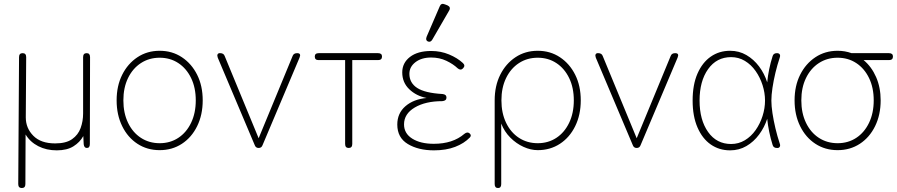

<svg xmlns="http://www.w3.org/2000/svg" viewBox="-20 -746 4522 968"><path d="M90 202Q72 202 72 182L76 -458Q76 -478 94 -478Q112 -478 112 -458L110 -154Q110 -100 148 -61.5Q186 -23 258 -23Q313 -23 343.5 -44.5Q374 -66 386.5 -100.5Q399 -135 399 -174V-458Q399 -478 417 -478Q434 -478 434 -458L433 -20Q433 0 418 0Q404 0 402 -19L400 -60Q383 -29 350.5 -8.5Q318 12 266 12Q214 12 173 -9Q132 -30 109 -68L108 182Q108 202 90 202Z M785 11Q722 11 673 -21Q624 -53 596 -110Q568 -167 568 -240Q568 -313 596 -369Q624 -425 673 -457.5Q722 -490 785 -490Q848 -490 897 -457.5Q946 -425 974 -369Q1002 -313 1002 -240Q1002 -167 974 -110Q946 -53 897 -21Q848 11 785 11ZM785 -24Q838 -24 879 -51Q920 -78 943.5 -127Q967 -176 967 -240Q967 -304 943.5 -352.5Q920 -401 879 -428Q838 -455 785 -455Q732 -455 690.5 -428Q649 -401 625.5 -352.5Q602 -304 602 -240Q602 -176 625.5 -127Q649 -78 690.5 -51Q732 -24 785 -24Z M1284 0Q1269 0 1264 -15L1078 -455Q1074 -466 1077 -472Q1080 -478 1088 -478H1090Q1108 -478 1113 -463L1284 -49L1455 -463Q1460 -478 1478 -478Q1500 -478 1490 -455L1304 -15Q1299 0 1284 0Z M1738 0Q1720 0 1720 -20V-443H1586Q1567 -443 1567 -461Q1567 -478 1587 -478H1886Q1906 -478 1906 -461Q1906 -443 1886 -443H1756V-20Q1756 0 1738 0Z M2168 12Q2089 12 2036 -20Q1983 -52 1983 -118Q1983 -175 2024 -210.5Q2065 -246 2131 -252Q2079 -262 2043.5 -296Q2008 -330 2008 -381Q2008 -429 2047 -459Q2086 -489 2154 -489Q2202 -489 2244 -471.5Q2286 -454 2314 -428Q2328 -415 2314 -401Q2302 -389 2287 -402Q2265 -423 2230.5 -439.5Q2196 -456 2154 -456Q2105 -456 2074.5 -432.5Q2044 -409 2044 -374Q2044 -328 2083.5 -302.5Q2123 -277 2211 -272Q2231 -270 2231 -254Q2231 -238 2210 -236Q2125 -236 2071 -204Q2017 -172 2017 -119Q2017 -73 2058.5 -47Q2100 -21 2167 -21Q2263 -21 2321 -71Q2336 -83 2347 -74Q2359 -64 2349 -53Q2320 -23 2274.5 -5.5Q2229 12 2168 12ZM2160 -547Q2151 -531 2137 -537Q2124 -543 2131 -561L2197 -714Q2204 -732 2223 -724L2236 -719Q2255 -710 2244 -692Z M2491 202Q2474 202 2474 182V-240Q2474 -313 2502 -369Q2530 -425 2579 -457.5Q2628 -490 2691 -490Q2754 -490 2803 -457.5Q2852 -425 2880 -369Q2908 -313 2908 -240Q2908 -167 2880 -110Q2852 -53 2803 -21Q2754 11 2691 11Q2656 11 2619.5 -5.5Q2583 -22 2553 -52Q2523 -82 2507 -123V182Q2507 202 2491 202ZM2691 -24Q2744 -24 2785 -51Q2826 -78 2849.5 -127Q2873 -176 2873 -240Q2873 -304 2849.5 -352.5Q2826 -401 2785 -428Q2744 -455 2691 -455Q2638 -455 2596.5 -428Q2555 -401 2531.5 -352.5Q2508 -304 2508 -240Q2508 -176 2531.5 -127Q2555 -78 2596.5 -51Q2638 -24 2691 -24Z M3190 0Q3175 0 3170 -15L2984 -455Q2980 -466 2983 -472Q2986 -478 2994 -478H2996Q3014 -478 3019 -463L3190 -49L3361 -463Q3366 -478 3384 -478Q3406 -478 3396 -455L3210 -15Q3205 0 3190 0Z M3661 12Q3606 12 3563.5 -17.5Q3521 -47 3496.5 -103.5Q3472 -160 3472 -239Q3472 -319 3496.5 -375Q3521 -431 3563.5 -460.5Q3606 -490 3661 -490Q3706 -490 3743 -468.5Q3780 -447 3807 -411Q3834 -375 3848 -331Q3851 -363 3858 -397Q3865 -431 3875 -462Q3879 -478 3897 -478Q3907 -478 3911 -472Q3915 -466 3911 -455Q3899 -419 3889.5 -379.5Q3880 -340 3874.5 -303Q3869 -266 3869 -239Q3869 -212 3874.5 -175.5Q3880 -139 3889.5 -99Q3899 -59 3911 -23Q3915 -13 3911.5 -6.5Q3908 0 3900 0H3897Q3879 0 3875 -16Q3865 -48 3858 -82Q3851 -116 3848 -147Q3834 -104 3807 -67.5Q3780 -31 3743 -9.5Q3706 12 3661 12ZM3666 -20Q3704 -20 3735.5 -39Q3767 -58 3789.5 -90Q3812 -122 3824.5 -161Q3837 -200 3837 -239Q3837 -278 3824.5 -317Q3812 -356 3789.5 -388Q3767 -420 3735.5 -439Q3704 -458 3666 -458Q3593 -458 3550 -397.5Q3507 -337 3507 -239Q3507 -141 3550 -80.5Q3593 -20 3666 -20Z M4203 11Q4140 11 4091 -21Q4042 -53 4014 -110Q3986 -167 3986 -240Q3986 -313 4014 -369Q4042 -425 4091 -457.5Q4140 -490 4203 -490Q4240 -490 4273 -478H4462Q4482 -478 4482 -461Q4482 -443 4462 -443H4334Q4374 -410 4397 -357.5Q4420 -305 4420 -240Q4420 -167 4392 -110Q4364 -53 4315 -21Q4266 11 4203 11ZM4203 -24Q4256 -24 4297 -51Q4338 -78 4361.5 -127Q4385 -176 4385 -240Q4385 -304 4361.5 -352.5Q4338 -401 4297 -428Q4256 -455 4203 -455Q4150 -455 4108.5 -428Q4067 -401 4043.5 -352.5Q4020 -304 4020 -240Q4020 -176 4043.5 -127Q4067 -78 4108.5 -51Q4150 -24 4203 -24Z"/></svg>

Font: Zen Maru Gothic Light
Style: Regular
Weight: 300
Designer: Yoshimichi Ohira
Foundry: Positype
Version: Version 1.001